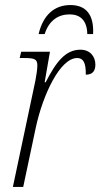

<svg xmlns="http://www.w3.org/2000/svg" viewBox="-20 -741 398 761"><path d="M133 -606H157C175 -662 213 -684 256 -684C298 -684 325 -660 326 -606H349C353 -684 320 -721 259 -721C196 -721 151 -682 133 -606ZM120 -420 31 0H72L122 -236C150 -366 218 -511 286 -511C309 -511 321 -494 320 -445C348 -445 358 -461 358 -485C358 -517 337 -544 299 -544C240 -544 203 -497 161 -415H157L178 -536H64L58 -511H76C116 -511 128 -507 128 -482C128 -466 124 -441 120 -420Z"/></svg>

Font: Noto Serif Condensed ExtraLight
Style: Italic
Weight: 200
Width: 3
Italic angle: -12°
Designer: Monotype Design Team
Foundry: Monotype Imaging Inc.
Version: Version 2.013